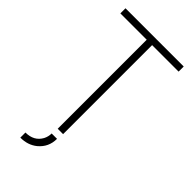

<svg xmlns="http://www.w3.org/2000/svg" viewBox="-262 -751 986 986"><g transform="rotate(45 231.0 -258.0)"><path d="M107.4 168V130.9Q168.9 130.9 195.3 83Q206.1 62.5 206.1 39.1H245.1Q245.1 99.6 199.2 137.7Q162.1 168 107.4 168ZM19.5 -646.5V-683.6H442.4V-646.5H250V0H210.9V-646.5Z"/></g></svg>

Font: Post No Bills Colombo
Style: Light
Weight: 400
Designer: Kosala Senevirathne, Siva Puranthara, Lasantha Premarathna, Tharique Azeez
Foundry: Mooniak
Version: Version 1.220 ; ttfautohint (v1.5)